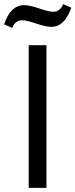

<svg xmlns="http://www.w3.org/2000/svg" viewBox="-54 -910 365 930"><path d="M85 0V-691H171V0ZM194 -780Q169 -780 121 -796Q73 -812 54 -812Q20 -812 5 -775L-34 -792Q-3 -885 63 -885Q88 -885 136 -869Q184 -853 203 -853Q237 -853 252 -890L291 -873Q260 -780 194 -780Z"/></svg>

Font: Average Sans
Style: Regular
Weight: 400
Designer: Eduardo Rodriguez Tunni
Foundry: Eduardo Rodriguez Tunni
Version: Version 1.001